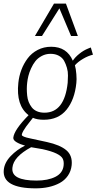

<svg xmlns="http://www.w3.org/2000/svg" viewBox="-37 -846 534 1062"><path d="M156.2 -647 261.7 -826.2H327.6L393.6 -647H356L291.5 -799.8L195.3 -647ZM209 -222.7Q319.8 -222.7 337.4 -388.2Q338.4 -406.7 338.9 -428Q339.4 -449.2 333.3 -470.7Q327.1 -492.2 317.6 -509.5Q308.1 -526.9 288.6 -537.6Q269 -548.3 242.7 -548.3Q216.3 -548.3 194.3 -536.6Q172.4 -524.9 158.7 -507.6Q145 -490.2 134.8 -467.5Q124.5 -444.8 119.9 -425.5Q115.2 -406.2 113.3 -388.2Q111.3 -370.6 111.3 -354.2Q111.3 -337.9 113.3 -317.9Q115.2 -297.9 121.8 -281.7Q128.4 -265.6 138.9 -252Q149.4 -238.3 167.2 -230.5Q185.1 -222.7 209 -222.7ZM165 152.8Q228 152.8 269.3 132.1Q310.5 111.3 314.9 69.3Q317.4 46.4 309.8 31.5Q302.2 16.6 275.4 3.4Q248.5 -9.8 197.8 -21L135.3 -31.7Q37.6 21 31.7 81.1Q27.3 118.2 61.3 135.5Q95.2 152.8 165 152.8ZM160.6 195.8Q68.4 195.8 23.7 170.4Q-21 145 -16.1 93.8Q-12.2 53.2 22.2 17.3Q56.6 -18.6 101.6 -40.5Q75.2 -47.4 55.2 -59.1Q35.2 -70.8 36.6 -84.5Q41 -127.4 121.1 -209Q50.8 -262.7 64.5 -388.2Q68.4 -425.3 81.3 -459.7Q94.2 -494.1 116 -523.2Q137.7 -552.2 171.4 -569.8Q205.1 -587.4 246.1 -587.4Q332.5 -587.4 365.7 -510.3Q378.4 -529.8 402.1 -548.8Q425.8 -567.9 450.7 -577.6L465.3 -583.5L477.1 -543.5Q450.2 -537.1 422.1 -520.5Q394 -503.9 377.4 -484.9Q382.8 -466.3 385.3 -435.8Q387.7 -405.3 385.3 -386.7Q376 -294.9 331.1 -239.3Q286.1 -183.6 205.1 -183.6Q168.9 -183.6 145 -194.3Q140.6 -188.5 127.9 -172.4Q115.2 -156.2 107.4 -145.8Q99.6 -135.3 92 -122.1Q84.5 -108.9 83.5 -100.6Q83 -95.2 95.2 -90.1Q107.4 -85 129.4 -80.6Q144 -76.7 179 -69.8Q213.9 -63 222.2 -60.5Q295.4 -44.4 330.1 -14.9Q364.7 14.6 359.4 67.9Q356 100.6 338.4 126Q320.8 151.4 293.2 166.3Q265.6 181.2 232.2 188.5Q198.7 195.8 160.6 195.8Z"/></svg>

Font: Oswald
Style: Extra-Light
Weight: 200
Designer: Vernon Adams
Foundry: Vernon Adams
Version: 3.0; ttfautohint (v0.94.23-7a4d-dirty) -l 8 -r 50 -G 200 -x 